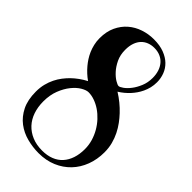

<svg xmlns="http://www.w3.org/2000/svg" viewBox="-250 -860 976 976"><g transform="rotate(45 238.0 -372.0)"><path d="M242.2 -784.2Q285.6 -784.2 316.9 -772.2Q348.1 -760.3 368.4 -740.5Q388.7 -720.7 398.4 -694.8Q408.2 -668.9 408.2 -641.1Q408.2 -619.6 403.6 -600.6Q398.9 -581.5 391.1 -564.9Q383.3 -548.3 373.8 -534.7Q364.3 -521 354 -509.8Q330.1 -483.4 299.8 -464.8Q347.7 -435.1 385.3 -395Q401.4 -377.9 416.7 -357.2Q432.1 -336.4 444.3 -312Q456.5 -287.6 463.9 -259.5Q471.2 -231.4 471.2 -200.2Q471.2 -148.9 454.6 -105Q438 -61 407.2 -28.8Q376.5 3.4 333.3 21.7Q290 40 236.8 40Q194.8 40 153.6 29.3Q112.3 18.6 79.3 -6.3Q46.4 -31.2 26.1 -71.8Q5.9 -112.3 5.9 -171.9Q5.9 -201.2 12.2 -226.3Q18.6 -251.5 29.1 -272.7Q39.6 -293.9 53 -311.3Q66.4 -328.6 80.6 -342.8Q113.8 -375 155.8 -397Q124 -419.4 99.1 -449.2Q88.4 -461.9 78.4 -477.3Q68.4 -492.7 60.5 -510.7Q52.7 -528.8 47.9 -549.3Q43 -569.8 43 -592.8Q43 -640.6 59.8 -676.5Q76.7 -712.4 104.5 -736.3Q132.3 -760.3 168.2 -772.2Q204.1 -784.2 242.2 -784.2ZM283.2 -488.8Q291 -488.8 306.6 -499.8Q322.3 -510.7 337.9 -530.8Q353.5 -550.8 365.2 -578.9Q377 -606.9 377 -641.1Q377 -665.5 370.4 -686.3Q363.8 -707 350.8 -722.4Q337.9 -737.8 318.8 -746.3Q299.8 -754.9 274.9 -754.9Q253.9 -754.9 236.1 -748Q218.3 -741.2 205.1 -727.5Q191.9 -713.9 184.3 -692.6Q176.8 -671.4 176.8 -643.1Q176.8 -606.4 190.4 -577.9Q204.1 -549.3 222.2 -529.5Q240.2 -509.8 257.8 -499.3Q275.4 -488.8 283.2 -488.8ZM198.2 -358.9Q182.1 -358.9 159.7 -345.7Q137.2 -332.5 116.7 -307.1Q96.2 -281.7 82 -245.4Q67.9 -209 67.9 -163.1Q67.9 -123.5 79.3 -90.1Q90.8 -56.6 113 -32.7Q135.3 -8.8 167.2 4.6Q199.2 18.1 240.2 18.1Q276.4 18.1 304.2 7.1Q332 -3.9 350.8 -24.7Q369.6 -45.4 379.4 -75Q389.2 -104.5 389.2 -141.1Q389.2 -170.4 381.1 -197.8Q373 -225.1 359.1 -249.3Q345.2 -273.4 326.4 -293.7Q307.6 -314 286.4 -328.4Q265.1 -342.8 242.4 -350.8Q219.7 -358.9 198.2 -358.9Z"/></g></svg>

Font: Henny Penny
Style: Regular
Weight: 400
Version: Version 1.001